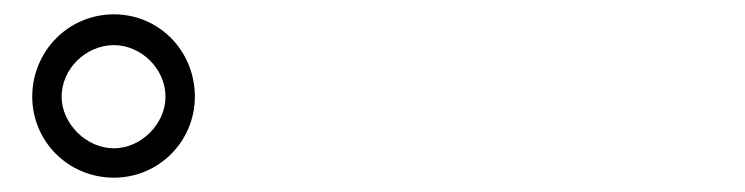

<svg xmlns="http://www.w3.org/2000/svg" viewBox="-20 -842 1040 268"><path d="M25 -707C25 -645 75 -594 139 -594C202 -594 252 -645 252 -707C252 -771 202 -822 139 -822C75 -822 25 -770 25 -707ZM66 -707C66 -746 100 -779 139 -779C177 -779 211 -746 211 -707C211 -669 177 -635 139 -635C100 -635 66 -670 66 -707Z"/></svg>

Font: Noto Sans JP DemiLight
Style: Regular
Weight: 350
Designer: Ryoko NISHIZUKA 西塚涼子 (kana, bopomofo & ideographs); Paul D. Hunt (Latin, Greek & Cyrillic); Sandoll Communications 산돌커뮤니
Foundry: Adobe
Version: Version 2.004;hotconv 1.0.118;makeotfexe 2.5.65603